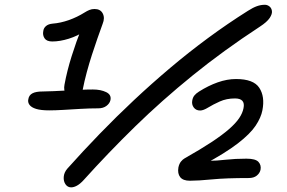

<svg xmlns="http://www.w3.org/2000/svg" viewBox="-20 -752 1212 811"><path d="M292.6 -338.8Q269.2 -338.8 258.5 -354.9Q247.8 -371 252.4 -394.4Q263.2 -453.2 282.8 -515.3Q302.4 -577.4 324.2 -632.2L340.4 -622.2Q308.2 -600.2 270.6 -588.5Q233 -576.8 200.8 -576.8Q177.2 -576.8 168.3 -590.1Q159.4 -603.4 162.8 -620.6Q164.2 -633.2 174.2 -641.9Q184.2 -650.6 202.4 -652.2Q235.8 -654.8 270.7 -667.1Q305.6 -679.4 337.6 -699.4Q347.6 -705.8 357.6 -709.9Q367.6 -714 379.4 -714Q404.2 -714 414 -695.1Q423.8 -676.2 413.6 -651.4Q403 -622.4 391.4 -589.2Q379.8 -556 368.3 -520.4Q356.8 -484.8 346.6 -447.1Q336.4 -409.4 329 -371.6Q325.6 -357 316.1 -347.9Q306.6 -338.8 292.6 -338.8ZM187.8 -285.8Q152.8 -285.8 132.6 -292Q112.4 -298.2 104.4 -309.4Q96.4 -320.6 99.8 -333.6Q102.4 -350 117 -357.8Q131.6 -365.6 160.4 -365.6Q180 -365.6 206.6 -367Q233.2 -368.4 262.1 -369.8Q291 -371.2 319.3 -372.6Q347.6 -374 372.4 -374Q405.6 -374 428.6 -362.8Q451.6 -351.6 446.4 -328.6Q443.2 -314.8 429.5 -304.6Q415.8 -294.4 394.8 -294.4Q357.8 -294.4 319.4 -292.1Q281 -289.8 246.9 -287.8Q212.8 -285.8 187.8 -285.8ZM280.6 39.4Q265.6 39.4 256.7 26.5Q247.8 13.6 249.2 -4.9Q250.6 -23.4 264.2 -39.4Q330.2 -113.4 401 -186.5Q471.8 -259.6 546.2 -329.3Q620.6 -399 699 -465.2Q777.4 -531.4 859.5 -591.9Q941.6 -652.4 1027.4 -706.4Q1048.6 -720 1065.2 -725.9Q1081.8 -731.8 1098.8 -731.8Q1109.2 -731.8 1118 -725Q1126.8 -718.2 1128.6 -705.6Q1130.4 -693 1119.1 -676Q1107.8 -659 1077.4 -639.2Q923.4 -538.4 793.5 -433.1Q663.6 -327.8 550.8 -217.7Q438 -107.6 332.4 9.6Q318.4 24.8 305.2 32.1Q292 39.4 280.6 39.4ZM782 11.4Q753 11.4 741.1 -3.8Q729.2 -19 733.6 -45Q737 -60.6 744.5 -69.7Q752 -78.8 760.2 -83.4Q827.2 -121.2 872.7 -151.2Q918.2 -181.2 946.9 -206.2Q975.6 -231.2 990.2 -252.9Q1004.8 -274.6 1008.6 -295.2Q1017.2 -336.2 972.4 -336.2Q937 -336.2 908.5 -323.4Q880 -310.6 859.4 -297.9Q838.8 -285.2 825.4 -285.2Q807.8 -285.2 798.3 -298.1Q788.8 -311 792.2 -328.2Q794.4 -340.2 800.9 -348.5Q807.4 -356.8 820.6 -365.2Q860 -390.2 899.7 -404.2Q939.4 -418.2 977 -418.2Q1050.8 -418.2 1075.2 -381.2Q1099.6 -344.2 1088.4 -286.2Q1082.6 -255.4 1059.7 -221Q1036.8 -186.6 984.5 -146.2Q932.2 -105.8 839.4 -56L826 -78.6Q836 -74.8 846 -73.8Q856 -72.8 865.8 -72.8Q893 -72.8 933.3 -77.3Q973.6 -81.8 1021 -81.8Q1059.2 -81.8 1071.7 -68.2Q1084.2 -54.6 1080.4 -34.6Q1077.2 -20.4 1064.6 -10.2Q1052 0 1030.6 0Q934.4 0 876.1 5.7Q817.8 11.4 782 11.4Z"/></svg>

Font: Shantell Sans Light
Style: Italic
Weight: 300
Italic angle: -11°
Designer: Stephen Nixon, Anya Danilova, Shantell Martin
Foundry: Arrow Type
Version: Version 1.008;[ac192a2d6]